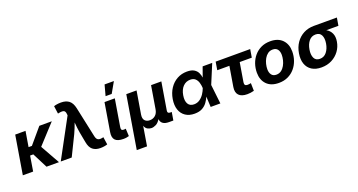

<svg xmlns="http://www.w3.org/2000/svg" viewBox="-51 -1564 4780 2564"><g transform="rotate(-20 2339.5 -281.5)"><path d="M254.4 -545.9 218.3 -327.6H265.6L450.7 -545.9H627.9L377.9 -273.4L531.2 0H354L244.6 -214.8H199.2L164.1 0H17.6L107.9 -545.9Z M556.6 0 853 -548.3 851.1 -566.4Q848.1 -607.4 826.2 -617.4Q804.2 -627.4 756.3 -617.2L740.7 -614.3L725.6 -724.6Q742.7 -731 770.5 -735.4Q798.3 -739.7 827.1 -739.7Q898.9 -739.7 941.4 -706.1Q983.9 -672.4 1000.5 -595.7L1092.8 -164.1Q1102.1 -121.6 1125 -110.1Q1147.9 -98.6 1183.6 -106.4L1202.1 -110.4L1217.8 -2.9Q1201.2 3.4 1173.6 8.1Q1146 12.7 1117.2 12.7Q1049.8 12.7 1008.5 -21Q967.3 -54.7 954.1 -131.8L925.8 -283.2Q919.9 -319.3 916 -354.5Q912.1 -389.6 909.2 -426.3Q895.5 -389.6 881.8 -354.2Q868.2 -318.8 851.1 -283.2L712.4 0Z M1448.2 3.4Q1364.7 3.4 1331.3 -32.5Q1297.9 -68.4 1310.1 -141.6L1377 -545.9H1523.4L1460 -161.6Q1455.6 -135.7 1462.6 -123.8Q1469.7 -111.8 1492.2 -111.8Q1503.9 -111.8 1510.5 -112.8Q1517.1 -113.8 1522 -115.2L1527.3 -8.3Q1515.6 -4.4 1495.1 -0.5Q1474.6 3.4 1448.2 3.4ZM1417.5 -615.2 1458.5 -767.1H1590.8L1504.4 -615.2Z M1562.5 204.1 1686.5 -545.9H1832.5L1778.8 -223.1Q1769.5 -166 1794.7 -138.4Q1819.8 -110.8 1864.3 -110.8Q1909.2 -110.8 1942.4 -138.9Q1975.6 -167 1984.9 -223.1L2038.6 -545.9H2184.6L2119.6 -154.3Q2112.8 -114.7 2154.3 -114.7H2175.8L2156.7 0H2095.2Q1985.8 0 1975.6 -85.4Q1948.7 -39.6 1914.1 -22.2Q1879.4 -4.9 1850.6 -4.9Q1822.8 -4.9 1795.2 -19.3Q1767.6 -33.7 1753.9 -71.8L1708.5 204.1Z M2457 11.7Q2380.4 11.7 2328.1 -23.7Q2275.9 -59.1 2254.4 -122.8Q2232.9 -186.5 2246.6 -271.5Q2260.7 -356.4 2303 -419.7Q2345.2 -482.9 2408.4 -517.8Q2471.7 -552.7 2549.3 -552.7Q2613.3 -552.7 2649.2 -530.5Q2685.1 -508.3 2700.9 -474.4Q2716.8 -440.4 2721.2 -405.3L2771.5 -545.9H2907.7L2793.9 -272.9L2824.7 0H2687L2679.7 -149.4Q2664.1 -112.3 2637.9 -75.2Q2611.8 -38.1 2568.4 -13.2Q2524.9 11.7 2457 11.7ZM2673.8 -272.9V-274.4Q2671.9 -314.5 2660.9 -351.3Q2649.9 -388.2 2624.5 -411.9Q2599.1 -435.5 2553.7 -435.5Q2492.7 -435.5 2450.4 -392.1Q2408.2 -348.6 2395.5 -271.5Q2382.8 -194.8 2408.2 -151.6Q2433.6 -108.4 2492.2 -108.4Q2538.1 -108.4 2573.7 -133.1Q2609.4 -157.7 2634.3 -195.3Q2659.2 -232.9 2673.3 -271.5Z M3206.1 7.8Q3124.5 7.8 3087.4 -32Q3050.3 -71.8 3062.5 -147L3109.9 -430.7H2937.5L2956.5 -545.9H3447.3L3428.2 -430.7H3256.3L3211.4 -159.7Q3207.5 -134.3 3216.8 -121.6Q3226.1 -108.9 3252.4 -108.9Q3261.2 -108.9 3276.6 -111.1Q3292 -113.3 3300.3 -115.2L3302.7 -5.4Q3277.3 1.5 3252.9 4.6Q3228.5 7.8 3206.1 7.8Z M3655.3 10.7Q3544.4 10.7 3483.6 -51.5Q3422.9 -113.8 3422.9 -217.3Q3422.9 -283.2 3443.6 -343.3Q3464.4 -403.3 3504.4 -450.7Q3544.4 -498 3601.8 -525.4Q3659.2 -552.7 3732.4 -552.7Q3842.8 -552.7 3903.6 -490.5Q3964.4 -428.2 3964.4 -324.7Q3964.4 -258.8 3943.6 -198.5Q3922.9 -138.2 3882.8 -91.1Q3842.8 -43.9 3785.4 -16.6Q3728 10.7 3655.3 10.7ZM3660.2 -104.5Q3701.2 -104.5 3730.7 -126.5Q3760.3 -148.4 3779.5 -182.9Q3798.8 -217.3 3808.1 -256.1Q3817.4 -294.9 3817.4 -328.6Q3817.4 -377.9 3794.9 -407.7Q3772.5 -437.5 3727.1 -437.5Q3686 -437.5 3656.5 -415.8Q3627 -394 3607.7 -359.9Q3588.4 -325.7 3579.1 -286.9Q3569.8 -248 3569.8 -213.9Q3569.8 -165 3592.3 -134.8Q3614.7 -104.5 3660.2 -104.5Z M4260.7 10.7Q4178.2 10.7 4124 -24.2Q4069.8 -59.1 4047.9 -121.8Q4025.9 -184.6 4039.6 -268.6Q4053.2 -352.5 4096.2 -414.8Q4139.2 -477.1 4204.8 -511.5Q4270.5 -545.9 4352.5 -545.9H4679.2L4660.6 -434.6H4488.3Q4536.6 -408.2 4558.8 -360.1Q4581.1 -312 4569.3 -242.7Q4557.6 -171.4 4515.6 -114Q4473.6 -56.6 4408.2 -22.9Q4342.8 10.7 4260.7 10.7ZM4333.5 -430.7Q4274.9 -430.7 4237.8 -385.7Q4200.7 -340.8 4189 -269Q4176.8 -197.8 4198.7 -151.1Q4220.7 -104.5 4279.3 -104.5Q4337.9 -104.5 4375.2 -150.6Q4412.6 -196.8 4424.8 -269Q4436.5 -341.3 4414.1 -386Q4391.6 -430.7 4333.5 -430.7Z"/></g></svg>

Font: Inter
Style: Bold Italic
Weight: 700
Italic angle: -9.39999°
Designer: Rasmus Andersson
Foundry: rsms
Version: Version 4.001;git-9221beed3